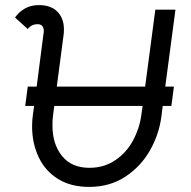

<svg xmlns="http://www.w3.org/2000/svg" viewBox="-20 -721 751 754"><path d="M653 -305H619L614 -265Q605 -194 569 -130.5Q533 -67 472 -27Q411 13 330 13Q258 13 207.5 -18.5Q157 -50 131.5 -104.5Q106 -159 106 -225Q106 -247 109 -269L114 -305H79L89 -381H124L151 -590Q152 -593 152 -599Q152 -611 146 -618.5Q140 -626 128 -626Q103 -626 89 -607L39 -652Q52 -672 76 -686.5Q100 -701 133 -701Q180 -701 205.5 -675Q231 -649 231 -606Q231 -593 230 -586L203 -381H550L590 -683H669L629 -381H663ZM540 -305H193L188 -265Q186 -253 186 -228Q186 -155 223.5 -108.5Q261 -62 331 -62Q389 -62 433 -92Q477 -122 502.5 -169.5Q528 -217 535 -269Z"/></svg>

Font: Bellota
Style: Bold Italic
Weight: 700
Italic angle: -7.5°
Designer: Kemie Guaida
Foundry: Kemie Guaida
Version: Version 4.001